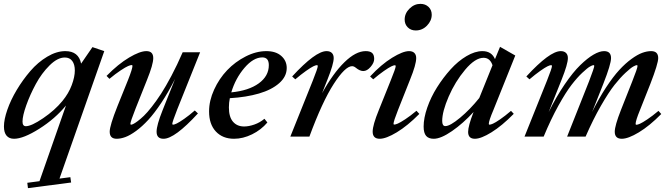

<svg xmlns="http://www.w3.org/2000/svg" viewBox="-30 -700 3437 984"><path d="M42 11.2Q17.1 11.2 3.7 -4.6Q-9.8 -20.5 -9.8 -51.8Q-9.8 -87.4 7.6 -137.5Q24.9 -187.5 55.9 -239.3Q86.9 -291 125.5 -335.9Q164.1 -380.9 211.9 -409.4Q259.8 -438 304.7 -438Q373 -438 385.7 -374L443.8 -458.5L504.4 -438L274.9 215.3L330.6 208L334.5 235.4L113.3 264.2L109.9 236.8L172.4 228.5L308.1 -159.2Q252.4 -91.3 171.1 -40Q89.8 11.2 42 11.2ZM102.5 -53.2Q130.9 -53.2 191.2 -94.2Q251.5 -135.3 290 -182.6Q321.8 -221.2 337.6 -263.7Q353.5 -306.2 353.5 -338.9Q353.5 -369.6 340.3 -387.5Q327.1 -405.3 302.2 -405.3Q264.6 -405.3 223.9 -364.7Q183.1 -324.2 153.6 -269.5Q124 -214.8 104.7 -160.6Q85.4 -106.4 85.4 -77.1Q85.4 -53.2 102.5 -53.2Z M567.9 11.2Q532.2 11.2 532.2 -24.9Q532.2 -56.2 572.3 -156.7L626.5 -291Q648.9 -347.7 648.9 -362.3Q648.9 -366.7 645 -366.7Q638.7 -366.7 626.2 -361.3Q613.8 -356 587.9 -338.9Q562 -321.8 530.8 -295.9L516.1 -311Q576.2 -372.1 631.6 -405Q687 -438 720.2 -438Q755.4 -438 755.4 -402.3Q755.4 -369.6 723.6 -291L665 -144Q638.2 -76.2 638.2 -64.9Q638.2 -61 642.1 -61Q645.5 -61 653.3 -64.7Q661.1 -68.4 675.5 -79.1Q689.9 -89.8 707.3 -106.4Q724.6 -123 747.8 -152.6Q771 -182.1 795.2 -219.2Q819.3 -256.3 848.6 -311.5Q877.9 -366.7 906.2 -432.1H995.6L878.4 -139.6Q853 -74.7 853 -65.4Q853 -61 856.9 -61Q862.8 -61 875.7 -67.1Q888.7 -73.2 913.6 -90.6Q938.5 -107.9 968.3 -133.8L984.4 -118.7Q865.2 11.2 808.1 11.2Q772.5 11.2 772.5 -24.9Q772.5 -58.1 803.2 -134.8L867.2 -295.4Q833 -227.5 797.1 -173.6Q761.2 -119.6 730 -85.7Q698.7 -51.8 668 -29.3Q637.2 -6.8 613 2.2Q588.9 11.2 567.9 11.2Z M1169.4 11.2Q1111.3 11.2 1076.4 -25.9Q1041.5 -63 1041.5 -128.9Q1041.5 -184.1 1067.4 -240.7Q1093.3 -297.4 1134.3 -340.3Q1175.3 -383.3 1229 -410.6Q1282.7 -438 1335 -438Q1383.8 -438 1411.6 -413.3Q1439.5 -388.7 1439.5 -351.6Q1439.5 -307.6 1400.9 -273.7Q1362.3 -239.7 1297.1 -220.7Q1231.9 -201.7 1147.9 -196.8Q1143.1 -173.8 1143.1 -149.4Q1143.1 -100.6 1164.1 -76.2Q1185.1 -51.8 1221.2 -51.8Q1245.1 -51.8 1273.7 -61.8Q1302.2 -71.8 1325.2 -91.3L1340.3 -72.3Q1308.1 -34.2 1261.7 -11.5Q1215.3 11.2 1169.4 11.2ZM1314.5 -405.8Q1268.6 -405.8 1222.7 -352.1Q1176.8 -298.3 1155.3 -226.6Q1244.6 -235.4 1296.1 -272.7Q1347.7 -310.1 1347.7 -366.2Q1347.7 -405.8 1314.5 -405.8Z M1458 0 1573.2 -287.1Q1598.6 -350.6 1598.6 -361.8Q1598.6 -366.2 1594.2 -366.2Q1588.4 -366.2 1575.7 -360.1Q1563 -354 1538.1 -336.4Q1513.2 -318.8 1483.4 -293.5L1467.3 -308.1Q1586.9 -438 1643.6 -438Q1661.1 -438 1670.7 -428.7Q1680.2 -419.4 1680.2 -402.3Q1680.2 -372.1 1648.4 -292.5L1620.6 -222.2Q1677.2 -324.7 1735.4 -381.3Q1793.5 -438 1844.2 -438Q1866.7 -438 1877.2 -428.5Q1887.7 -418.9 1887.7 -397.9Q1887.7 -378.4 1869.4 -357.2Q1851.1 -335.9 1832 -335.9Q1814.5 -335.9 1794.4 -352.1Q1784.2 -360.8 1774.4 -360.8Q1739.3 -360.8 1680.4 -269.8Q1621.6 -178.7 1555.7 0Z M2100.6 -543.9Q2075.7 -543.9 2059.8 -559.8Q2043.9 -575.7 2043.9 -599.6Q2043.9 -631.3 2068.6 -655.8Q2093.3 -680.2 2124.5 -680.2Q2149.9 -680.2 2166.3 -664.6Q2182.6 -648.9 2182.6 -624.5Q2182.6 -593.8 2158.4 -568.8Q2134.3 -543.9 2100.6 -543.9ZM1916 11.2Q1879.9 11.2 1879.9 -25.4Q1879.9 -58.6 1911.6 -136.2L1972.2 -287.1Q1998 -350.1 1998 -361.3Q1998 -365.7 1993.7 -365.7Q1987.8 -365.7 1975.1 -359.6Q1962.4 -353.5 1937.5 -336.2Q1912.6 -318.8 1882.8 -293.5L1866.7 -308.1Q1923.8 -369.6 1979.2 -403.8Q2034.7 -438 2066.4 -438Q2084 -438 2093.5 -428.7Q2103 -419.4 2103 -402.3Q2103 -369.1 2071.8 -292.5L2009.8 -136.2Q1986.8 -78.1 1986.8 -65.4Q1986.8 -61.5 1990.2 -61.5Q1996.6 -61.5 2008.8 -66.7Q2021 -71.8 2047.1 -88.9Q2073.2 -106 2104.5 -132.3L2119.1 -116.2Q2058.6 -55.2 2003.7 -22Q1948.7 11.2 1916 11.2Z M2192.9 11.2Q2166.5 11.2 2153.8 -3.7Q2141.1 -18.6 2141.1 -51.3Q2141.1 -95.2 2159.7 -148.7Q2178.2 -202.1 2209.7 -252.2Q2241.2 -302.2 2279.3 -344.5Q2317.4 -386.7 2360.8 -412.4Q2404.3 -438 2442.4 -438Q2489.3 -438 2506.8 -397L2532.7 -460L2610.8 -415.5L2498.5 -135.7Q2475.1 -80.6 2475.1 -65.4Q2475.1 -61 2478.5 -61Q2484.4 -61 2496.3 -66.2Q2508.3 -71.3 2533.2 -88.4Q2558.1 -105.5 2588.9 -131.8L2603 -116.7Q2542.5 -55.2 2489 -22Q2435.5 11.2 2403.8 11.2Q2369.1 11.2 2369.1 -23.9Q2369.1 -54.2 2397 -126Q2343.3 -67.4 2286.4 -28.1Q2229.5 11.2 2192.9 11.2ZM2236.3 -80.1Q2236.3 -53.7 2252.4 -53.7Q2276.4 -53.7 2327.6 -96.2Q2378.9 -138.7 2426.3 -197.8L2494.1 -365.7Q2481.4 -403.8 2448.2 -403.8Q2405.3 -403.8 2354 -342.8Q2302.7 -281.7 2269.5 -205.1Q2236.3 -128.4 2236.3 -80.1Z M2658.2 0 2773.4 -287.1Q2798.8 -350.6 2798.8 -361.8Q2798.8 -366.2 2794.4 -366.2Q2788.6 -366.2 2775.9 -360.1Q2763.2 -354 2738.3 -336.4Q2713.4 -318.8 2683.6 -293.5L2667.5 -308.1Q2787.1 -438 2843.8 -438Q2861.3 -438 2870.8 -428.7Q2880.4 -419.4 2880.4 -402.3Q2880.4 -372.1 2848.6 -292.5L2781.7 -125Q2821.3 -205.1 2864 -267.6Q2906.7 -330.1 2943.6 -366Q2980.5 -401.9 3011.5 -419.9Q3042.5 -438 3065.9 -438Q3101.6 -438 3101.6 -402.3Q3101.6 -371.1 3062 -270.5L3004.9 -126.5Q3039.6 -196.3 3075.9 -251.7Q3112.3 -307.1 3143.8 -341.3Q3175.3 -375.5 3206.3 -397.9Q3237.3 -420.4 3261.5 -429.2Q3285.6 -438 3307.1 -438Q3343.3 -438 3343.3 -402.3Q3343.3 -374 3303.2 -270.5L3250 -136.2Q3227.5 -81.5 3227.5 -64.9Q3227.5 -60.5 3231.4 -60.5Q3237.3 -60.5 3249.8 -65.9Q3262.2 -71.3 3287.8 -88.4Q3313.5 -105.5 3344.7 -131.8L3358.9 -115.7Q3298.8 -54.7 3244.1 -21.7Q3189.5 11.2 3156.7 11.2Q3120.6 11.2 3120.6 -24.9Q3120.6 -55.7 3152.3 -136.2L3210.4 -283.2Q3237.3 -350.6 3237.3 -362.3Q3237.3 -366.2 3233.4 -366.2Q3228.5 -366.2 3215.3 -358.9Q3202.1 -351.6 3175.8 -327.1Q3149.4 -302.7 3119.6 -265.1Q3089.8 -227.5 3049.8 -158Q3009.8 -88.4 2971.2 0H2876.5L2988.8 -283.2Q3015.6 -353 3015.6 -362.3Q3015.6 -366.2 3011.2 -366.2Q3006.3 -366.2 2993.4 -358.9Q2980.5 -351.6 2954.3 -327.1Q2928.2 -302.7 2899.2 -265.1Q2870.1 -227.5 2831.5 -158Q2793 -88.4 2756.3 0Z"/></svg>

Font: Elstob 14pt SemiBold
Style: Italic
Weight: 600
Italic angle: -20°
Designer: Peter S. Baker
Version: Version 1.015